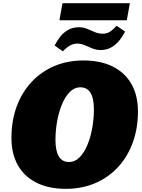

<svg xmlns="http://www.w3.org/2000/svg" viewBox="-20 -1171 893 1205"><path d="M393.6 14.2Q285.6 14.2 209 -24.4Q132.3 -63 92 -134.5Q51.8 -206.1 51.8 -305.2Q51.8 -413.6 84.7 -502.7Q117.7 -591.8 178 -656.5Q238.3 -721.2 321 -756.3Q403.8 -791.5 503.4 -791.5Q611.8 -791.5 688.5 -752.9Q765.1 -714.4 805.4 -642.8Q845.7 -571.3 845.7 -472.2Q845.7 -363.8 812.7 -274.7Q779.8 -185.5 719.5 -120.8Q659.2 -56.2 576.2 -21Q493.2 14.2 393.6 14.2ZM412.6 -154.3Q450.7 -154.3 479.7 -183.8Q508.8 -213.4 528.8 -262Q548.8 -310.5 559.1 -368.7Q569.3 -426.8 569.3 -484.4Q569.3 -623 484.4 -623Q446.8 -623 417.7 -593.5Q388.7 -564 368.7 -515.6Q348.6 -467.3 338.4 -408.9Q328.1 -350.6 328.1 -293.5Q328.1 -154.3 412.6 -154.3ZM353 -1043.9 372.1 -1150.9H794.9L775.9 -1043.9ZM374.5 -849.1 322.8 -885.3Q336.9 -913.6 357.2 -939.7Q377.4 -965.8 406.7 -982.9Q436 -1000 475.6 -1000Q502.9 -1000 526.9 -990Q550.8 -980 574.5 -969.7Q598.1 -959.5 624.5 -959.5Q649.4 -959.5 668.2 -970.9Q687 -982.4 712.4 -1009.3L765.1 -972.7Q751.5 -945.3 730.5 -918.7Q709.5 -892.1 679.9 -874.5Q650.4 -856.9 610.8 -856.9Q584.5 -856.9 559.3 -867.2Q534.2 -877.4 510.7 -887.5Q487.3 -897.5 464.8 -897.5Q445.3 -897.5 425 -888.4Q404.8 -879.4 374.5 -849.1Z"/></svg>

Font: Bevan
Style: Italic
Weight: 400
Italic angle: -10°
Designer: Vernon Adams
Foundry: Vernon Adams
Version: Version 2.100; ttfautohint (v1.8.3)